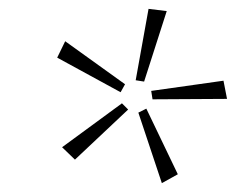

<svg xmlns="http://www.w3.org/2000/svg" viewBox="-20 -748 532 433"><path d="M286 -567 315 -728 356 -723 305 -564ZM109 -618 127 -655 262 -558 252 -540ZM324 -524 321 -543 484 -566 492 -525ZM120 -416 255 -515 269 -501 149 -388ZM292 -494 310 -503 381 -355 345 -335Z"/></svg>

Font: Ysabeau Light
Style: Italic
Weight: 300
Italic angle: -12°
Designer: Christian Thalmann (Catharsis Fonts)
Version: Version 0.003